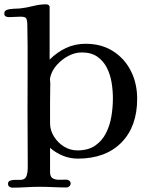

<svg xmlns="http://www.w3.org/2000/svg" viewBox="-55 -747 683 886"><path d="M466 -293Q466 -329 460 -366Q454 -403 438 -434.5Q422 -466 394 -485.5Q366 -505 322 -505Q291 -505 260.5 -489Q230 -473 207 -447Q184 -421 177 -391Q175 -384 176 -376.5Q177 -369 177 -361Q177 -341 176.5 -320Q176 -299 176 -278V-178Q176 -146 194 -117Q212 -88 240.5 -70.5Q269 -53 302 -53Q352 -53 384 -75Q416 -97 434 -132.5Q452 -168 459 -210Q466 -252 466 -293ZM578 -291Q578 -163 505 -89Q432 -15 304 -15Q268 -15 235 -28.5Q202 -42 176 -65V46Q176 69 188.5 76Q201 83 218.5 82.5Q236 82 252 82Q259 82 265 87Q271 92 271 100Q271 107 265 112.5Q259 118 252 118Q221 118 190 116.5Q159 115 128 115Q96 115 65 117Q34 119 2 119Q-6 119 -12 114.5Q-18 110 -18 101Q-18 90 -8 86.5Q2 83 15 83Q28 83 35 83Q44 83 48 82Q63 79 68 63.5Q73 48 73 29.5Q73 11 73 0L72 -238Q72 -338 72.5 -437.5Q73 -537 71 -637Q70 -658 64.5 -664Q59 -670 39 -670Q26 -670 12.5 -669Q-1 -668 -14 -668Q-21 -668 -28 -671Q-35 -674 -35 -683Q-35 -691 -33 -694.5Q-31 -698 -24 -701Q-11 -706 6.5 -706.5Q24 -707 37 -708Q65 -711 97 -719Q129 -727 155 -727Q162 -727 166.5 -725.5Q171 -724 174 -717Q174 -717 174 -696.5Q174 -676 174 -645Q174 -614 174 -582.5Q174 -551 174 -527Q174 -503 174 -497V-472Q208 -506 249.5 -525.5Q291 -545 340 -545Q413 -545 466.5 -511Q520 -477 549 -419.5Q578 -362 578 -291Z"/></svg>

Font: Kaisei Tokumin Medium
Style: Regular
Weight: 500
Designer: Font-Kai, 金井和夫
Foundry: KAZUO KANAI
Version: Version 5.003